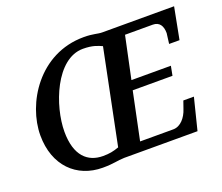

<svg xmlns="http://www.w3.org/2000/svg" viewBox="-121 -903 1264 1093"><g transform="rotate(-20 511.5 -357.0)"><path d="M328 11C397 11 417 1 461 0H905L953 -192H889L873 -146C858 -99 824 -57 779 -57H578L638 -345H879L890 -402H651L705 -657H873C913 -657 931 -629 931 -585C931 -579 923 -529 923 -522H986L1023 -714H588C559 -714 537 -725 479 -725C207 -725 56 -474 56 -283C56 -100 170 11 328 11ZM352 -51C260 -51 192 -110 192 -256C192 -411 288 -664 452 -664C511 -664 540 -650 565 -639L449 -68C415 -56 391 -51 352 -51Z"/></g></svg>

Font: Noto Serif Semi
Style: Italic
Weight: 600
Italic angle: -12°
Designer: Monotype Design Team
Foundry: Monotype Imaging Inc.
Version: Version 1.901